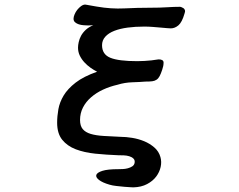

<svg xmlns="http://www.w3.org/2000/svg" viewBox="-20 -640 1040 835"><path d="M402.3 -328.1Q388.7 -335 374 -345.2Q359.4 -355.5 347.2 -368.7Q335 -381.8 327.1 -397.9Q319.3 -414.1 319.3 -432.6Q319.3 -443.4 322.3 -457Q325.2 -470.7 332.5 -484.4Q339.8 -498 353 -510.3Q366.2 -522.5 385.7 -530.3Q380.9 -530.3 375 -529.8Q369.1 -529.3 363.3 -529.3Q354.5 -529.3 343.3 -530.3Q332 -531.2 322.8 -534.2Q313.5 -537.1 306.6 -543Q299.8 -548.8 299.8 -558.6Q299.8 -566.4 304.2 -577.1Q308.6 -587.9 315.9 -597.2Q323.2 -606.4 332.5 -613.3Q341.8 -620.1 350.6 -620.1Q351.6 -620.1 359.4 -618.7Q367.2 -617.2 376 -615.7Q384.8 -614.3 392.6 -612.8Q400.4 -611.3 401.4 -611.3Q462.9 -600.6 520.5 -603.5Q578.1 -606.4 634.8 -606.4Q676.8 -606.4 706.5 -608.4Q736.3 -610.4 763.7 -610.4Q764.6 -610.4 769 -608.9Q773.4 -607.4 777.8 -604.5Q782.2 -601.6 784.2 -595.7Q786.1 -589.8 782.2 -580.1Q771.5 -543 755.9 -529.8Q740.2 -516.6 722.7 -516.6Q717.8 -516.6 706.5 -517.6Q695.3 -518.6 679.2 -520Q663.1 -521.5 644.5 -522.9Q626 -524.4 607.4 -524.4Q568.4 -524.4 535.2 -520Q502 -515.6 477.1 -505.9Q452.1 -496.1 438 -480.5Q423.8 -464.8 423.8 -443.4Q423.8 -403.3 460 -388.7Q496.1 -374 577.1 -374Q592.8 -374 608.9 -375Q625 -376 638.2 -377.4Q651.4 -378.9 659.7 -380.4Q668 -381.8 669.9 -381.8Q691.4 -381.8 691.4 -367.7Q691.4 -353.5 685.5 -336.9Q679.7 -319.3 674.3 -309.1Q668.9 -298.8 661.1 -293.5Q653.3 -288.1 642.1 -286.6Q630.9 -285.2 612.3 -285.2Q589.8 -283.2 556.2 -282.2Q522.5 -281.2 491.2 -271.5Q457 -263.7 427.7 -250Q398.4 -236.3 376 -216.8Q353.5 -197.3 340.8 -172.4Q328.1 -147.5 328.1 -118.2Q328.1 -92.8 339.8 -78.6Q351.6 -64.5 374.5 -57.6Q397.5 -50.8 430.2 -48.8Q462.9 -46.9 504.9 -44.9Q527.3 -44.9 554.7 -40.5Q582 -36.1 606.9 -25.9Q631.8 -15.6 651.4 1.5Q670.9 18.6 677.7 43Q683.6 63.5 678.7 85.9Q673.8 108.4 659.2 127.9Q644.5 147.5 619.6 160.6Q594.7 173.8 560.5 174.8Q560.5 174.8 548.8 174.3Q537.1 173.8 521 172.4Q504.9 170.9 486.8 168.9Q468.8 167 456.1 163.1Q425.8 154.3 410.6 142.6Q395.5 130.9 398.9 120.6Q402.3 110.4 425.3 103Q448.2 95.7 495.1 95.7Q502.9 95.7 514.2 95.2Q525.4 94.7 536.1 91.8Q546.9 88.9 555.2 83.5Q563.5 78.1 565.4 68.4Q567.4 56.6 560.5 49.8Q553.7 43 542.5 39.6Q531.2 36.1 518.1 35.6Q504.9 35.2 495.1 35.2Q442.4 33.2 394.5 28.3Q346.7 23.4 309.6 9.3Q272.5 -4.9 250.5 -32.2Q228.5 -59.6 228.5 -106.4Q228.5 -134.8 233.9 -165Q239.3 -195.3 256.8 -224.6Q274.4 -253.9 309.1 -280.8Q343.8 -307.6 402.3 -328.1Z"/></svg>

Font: JasonHandwriting1
Style: Regular
Weight: 400
Version: Version 1.48.20